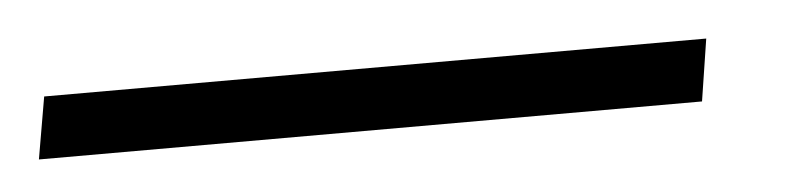

<svg xmlns="http://www.w3.org/2000/svg" viewBox="-78 -43 535 127"><g transform="rotate(-5 190.0 20.5)"><path d="M391.7 0 385.3 41.2H-55L-47.9 0Z"/></g></svg>

Font: Inter P Extra Light
Style: Italic
Weight: 200
Italic angle: 9.39999°
Designer: Rasmus Andersson
Foundry: rsms
Version: Version 3.018;git-588b23468